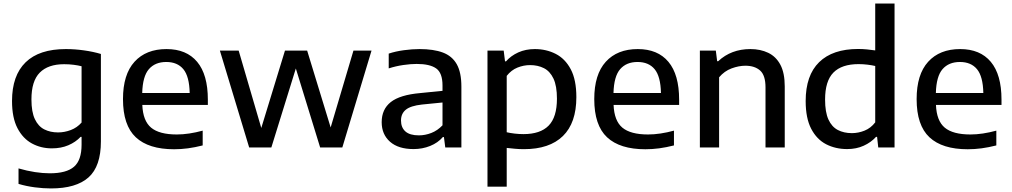

<svg xmlns="http://www.w3.org/2000/svg" viewBox="-20 -828 5683 1078"><path d="M266 230Q223.5 230 175.5 223.8Q127.5 217.5 84 204.5V117.5Q132 131.5 176.2 138.2Q220.5 145 259.5 145Q353 145 395.5 108.2Q438 71.5 438 -15.5V-59.5H432.5Q404.5 -30 363.8 -12.5Q323 5 271 5Q210 5 159.2 -22.5Q108.5 -50 78 -108.5Q47.5 -167 47.5 -261Q47.5 -404 123.8 -478.2Q200 -552.5 349.5 -552.5Q399.5 -552.5 451.2 -545.2Q503 -538 546.5 -525V-34Q546.5 106 477 168Q407.5 230 266 230ZM306 -84.5Q342 -84.5 377.2 -97.8Q412.5 -111 438 -140V-456Q419 -461 393.8 -464.2Q368.5 -467.5 340 -467.5Q250 -467.5 203.2 -420.2Q156.5 -373 156.5 -270Q156.5 -199.5 175.8 -159Q195 -118.5 228.8 -101.5Q262.5 -84.5 306 -84.5Z M957.5 10Q814.5 10 742.5 -57.2Q670.5 -124.5 670.5 -271.5Q670.5 -410 735.2 -481.2Q800 -552.5 915 -552.5Q1027 -552.5 1087 -480.8Q1147 -409 1147 -268.5V-239H779Q782.5 -149.5 828.5 -111.2Q874.5 -73 972.5 -73Q1006 -73 1042.8 -78.5Q1079.5 -84 1118 -94.5V-11.5Q1074.5 -0.5 1035.2 4.8Q996 10 957.5 10ZM913.5 -480Q851 -480 816 -439.8Q781 -399.5 778.5 -306H1045Q1043 -399 1009.5 -439.5Q976 -480 913.5 -480Z M1379 0 1214.5 -544H1320L1447 -109.5L1580 -544H1704.5L1836.5 -112.5L1964.5 -544H2066L1902 0H1777.5L1641 -443.5L1503.5 0Z M2302 9Q2216.5 9 2169.8 -32.2Q2123 -73.5 2123 -142Q2123 -214.5 2174.2 -255Q2225.5 -295.5 2340 -305.5L2464.5 -318V-348Q2464.5 -418.5 2429 -443.8Q2393.5 -469 2319.5 -469Q2286 -469 2244.5 -463Q2203 -457 2162.5 -444V-527Q2201.5 -540 2248 -546.2Q2294.5 -552.5 2335.5 -552.5Q2414.5 -552.5 2466.5 -533Q2518.5 -513.5 2544.5 -467.5Q2570.5 -421.5 2570.5 -341.5V0H2480L2472.5 -58.5H2466.5Q2438.5 -26 2395 -8.5Q2351.5 9 2302 9ZM2231.5 -151.5Q2231.5 -112 2256.2 -90Q2281 -68 2332 -68Q2367 -68 2401.8 -81.5Q2436.5 -95 2464.5 -124.5V-252.5L2348.5 -241Q2285.5 -234 2258.5 -212Q2231.5 -190 2231.5 -151.5Z M2717 220V-544H2808L2815.5 -483.5H2821Q2848.5 -515 2890 -533.8Q2931.5 -552.5 2983 -552.5Q3047 -552.5 3100 -525.5Q3153 -498.5 3184.5 -439.2Q3216 -380 3216 -282.5Q3216 -138 3140.5 -64.2Q3065 9.5 2921.5 9.5Q2895.5 9.5 2870.8 7.2Q2846 5 2825 2.5V220ZM2919 -75Q3013.5 -75 3060.2 -122.5Q3107 -170 3107 -274Q3107 -345.5 3087.5 -386.8Q3068 -428 3034 -445.2Q3000 -462.5 2956 -462.5Q2920 -462.5 2885.2 -448.5Q2850.5 -434.5 2825 -402V-85.5Q2844 -81 2869 -78Q2894 -75 2919 -75Z M3603.5 10Q3460.5 10 3388.5 -57.2Q3316.5 -124.5 3316.5 -271.5Q3316.5 -410 3381.2 -481.2Q3446 -552.5 3561 -552.5Q3673 -552.5 3733 -480.8Q3793 -409 3793 -268.5V-239H3425Q3428.5 -149.5 3474.5 -111.2Q3520.5 -73 3618.5 -73Q3652 -73 3688.8 -78.5Q3725.5 -84 3764 -94.5V-11.5Q3720.5 -0.5 3681.2 4.8Q3642 10 3603.5 10ZM3559.5 -480Q3497 -480 3462 -439.8Q3427 -399.5 3424.5 -306H3691Q3689 -399 3655.5 -439.5Q3622 -480 3559.5 -480Z M3909.5 0V-544H3999L4006.5 -484.5H4012.5Q4085.5 -552.5 4193 -552.5Q4249.5 -552.5 4293.2 -531.5Q4337 -510.5 4361.5 -464.5Q4386 -418.5 4386 -342.5V0H4278V-337.5Q4278 -405 4247.8 -432Q4217.5 -459 4165 -459Q4128 -459 4087.5 -444Q4047 -429 4017.5 -394V0Z M4736.5 9Q4671 9 4618.2 -18.2Q4565.5 -45.5 4534.5 -105Q4503.5 -164.5 4503.5 -260.5Q4503.5 -405 4579.2 -479Q4655 -553 4798 -553Q4823.5 -553 4848.5 -550.5Q4873.5 -548 4894 -545V-808H5002.5V0H4911L4904.5 -59.5H4898.5Q4870.5 -28.5 4829.2 -9.8Q4788 9 4736.5 9ZM4763 -80.5Q4799 -80.5 4834 -94.5Q4869 -108.5 4894 -141V-457.5Q4875 -462 4850.2 -465Q4825.5 -468 4800.5 -468Q4706 -468 4659.2 -420.5Q4612.5 -373 4612.5 -269Q4612.5 -198.5 4631.2 -157.2Q4650 -116 4684 -98.2Q4718 -80.5 4763 -80.5Z M5413.5 10Q5270.5 10 5198.5 -57.2Q5126.5 -124.5 5126.5 -271.5Q5126.5 -410 5191.2 -481.2Q5256 -552.5 5371 -552.5Q5483 -552.5 5543 -480.8Q5603 -409 5603 -268.5V-239H5235Q5238.5 -149.5 5284.5 -111.2Q5330.5 -73 5428.5 -73Q5462 -73 5498.8 -78.5Q5535.5 -84 5574 -94.5V-11.5Q5530.5 -0.5 5491.2 4.8Q5452 10 5413.5 10ZM5369.5 -480Q5307 -480 5272 -439.8Q5237 -399.5 5234.5 -306H5501Q5499 -399 5465.5 -439.5Q5432 -480 5369.5 -480Z"/></svg>

Font: Encode Sans SmExp Md
Style: Regular
Weight: 500
Width: 6
Designer: Multiple Designers
Foundry: Impallari Type
Version: Version 3.002; ttfautohint (v1.8.3) -l 8 -r 50 -G 200 -x 14 